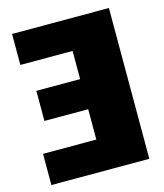

<svg xmlns="http://www.w3.org/2000/svg" viewBox="-106 -776 731 856"><g transform="rotate(-15 260.0 -348.0)"><path d="M477 0H25V-144H271V-284H69V-423H271V-553H30V-696H477Z"/></g></svg>

Font: Trujillo Black
Style: Regular
Weight: 900
Designer: Fira Sans original fonts by bBox Type GmbH, Carrois Corporate GbR, & Edenspiekermann AG / Changes by Cristiano Sobral
Foundry: Fira Sans original fonts by bBox Type GmbH, Carrois Corporate GbR, & Edenspiekermann AG / Changes by Cristiano Sobral
Version: Version 4.301;July 28, 2020;FontCreator 13.0.0.2655 64-bit